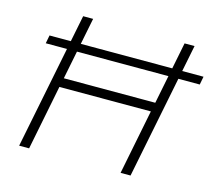

<svg xmlns="http://www.w3.org/2000/svg" viewBox="-100 -825 1066 949"><g transform="rotate(15 432.5 -350.0)"><path d="M783 -700 643 0H592L658 -332H190L124 0H73L213 -700H264L200 -379H668L732 -700ZM77 -565H865L857 -523H69Z"/></g></svg>

Font: Montserrat Alternates Light
Style: Italic
Weight: 300
Italic angle: -11.3°
Designer: Julieta Ulanovsky
Foundry: Julieta Ulanovsky
Version: Version 7.200